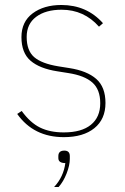

<svg xmlns="http://www.w3.org/2000/svg" viewBox="-20 -538 502 770"><path d="M238 66Q260 66 260 88V99Q260 125 247 158Q234 191 215 212H197Q235 171 242 116Q214 116 214 96V88Q214 66 238 66ZM236 12Q115 12 49 -81L67 -93Q101 -46 140.5 -26.5Q180 -7 236 -7Q307 -7 344.5 -37.5Q382 -68 382 -124Q382 -179 350.5 -207Q319 -235 254 -245L210 -252Q139 -263 102.5 -294.5Q66 -326 66 -389Q66 -451 111 -484.5Q156 -518 226 -518Q328 -518 393 -445L377 -431Q317 -499 227 -499Q163 -499 125 -470.5Q87 -442 87 -390Q87 -335 117 -309Q147 -283 214 -272L258 -265Q329 -254 366 -221.5Q403 -189 403 -125Q403 -60 358.5 -24Q314 12 236 12Z"/></svg>

Font: IBM Plex Sans Thin
Style: Regular
Weight: 100
Designer: Mike Abbink, Paul van der Laan, Pieter van Rosmalen
Foundry: Bold Monday
Version: Version 3.0